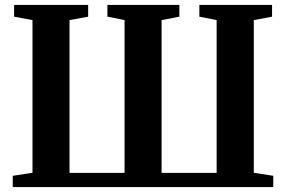

<svg xmlns="http://www.w3.org/2000/svg" viewBox="-20 -763 1166 783"><path d="M32 0V-46L112.5 -58.5V-681L37.5 -695V-743H339.5V-695L263.5 -681V-58H488V-681L418 -695V-743H711.5V-695L639 -681V-58H863.5V-681L793 -695V-743H1089.5V-695L1015 -681V-58.5L1094.5 -46V0Z"/></svg>

Font: Merriweather 60pt
Style: Bold
Weight: 700
Version: Version 2.100